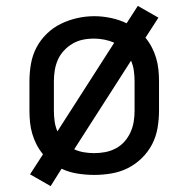

<svg xmlns="http://www.w3.org/2000/svg" viewBox="-20 -586 640 652"><path d="M152 46 82 6 126 -62Q113 -78 104 -95.5Q95 -113 89.5 -132Q84 -151 82 -170.5Q80 -190 80 -210V-310Q80 -339 85 -368.5Q90 -398 103.5 -424Q117 -450 138.5 -471Q160 -492 186.5 -505Q213 -518 242 -524.5Q271 -531 300 -531Q328 -531 356.5 -525Q385 -519 410 -507L448 -566L518 -526L474 -458Q487 -442 496 -424.5Q505 -407 510.5 -388Q516 -369 518 -349.5Q520 -330 520 -310V-210Q520 -181 515 -151.5Q510 -122 496.5 -96Q483 -70 461.5 -49Q440 -28 414 -15Q388 -2 358.5 3Q329 8 300 8Q272 8 243.5 3.5Q215 -1 189 -13ZM175 -140 368 -441Q352 -448 334 -451.5Q316 -455 298 -455Q279 -455 260.5 -451Q242 -447 226 -437.5Q210 -428 197 -414Q184 -400 176.5 -383Q169 -366 166 -347.5Q163 -329 163 -310V-210Q163 -192 165.5 -174Q168 -156 175 -140ZM300 -66Q319 -66 337.5 -69.5Q356 -73 373 -82Q390 -91 402.5 -105Q415 -119 423 -136.5Q431 -154 434 -172.5Q437 -191 437 -210V-310Q437 -328 434.5 -346Q432 -364 425 -380L232 -79Q247 -72 264.5 -69Q282 -66 300 -66Z"/></svg>

Font: Bmono
Style: Regular
Weight: 400
Monospace: yes
Designer: Belleve Invis
Foundry: Belleve Invis
Version: Version 11.2.2; ttfautohint (v1.8.2)